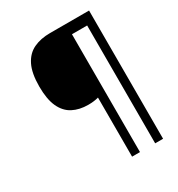

<svg xmlns="http://www.w3.org/2000/svg" viewBox="-205 -892 1065 1150"><g transform="rotate(-30 327.5 -316.5)"><path d="M370.1 127V-281.7Q339.4 -272.9 298.8 -272.9Q237.8 -272.9 192.6 -296.6Q147.5 -320.3 123 -373.3Q98.6 -426.3 98.6 -514.2Q98.6 -606.4 125.5 -660.2Q152.3 -713.9 200.7 -736.8Q249 -759.8 314 -759.8H584.5V127H529.8V-688H424.8V127Z"/></g></svg>

Font: Open Sans
Style: Italic
Weight: 400
Italic angle: -12°
Designer: Monotype Design Team
Foundry: Monotype Imaging Inc.
Version: Version 3.000; ttfautohint (v1.8.4)